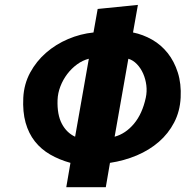

<svg xmlns="http://www.w3.org/2000/svg" viewBox="-20 -784 777 804"><path d="M275 -102Q228 -115 190 -137Q152 -159 126 -192Q100 -225 87.2 -270.2Q74.5 -315.5 77.5 -375Q80.5 -432 106.2 -479.8Q132 -527.5 172.8 -563Q213.5 -598.5 265.2 -620.5Q317 -642.5 371.5 -648L389 -746.5L557.5 -763.5L537 -648Q579 -639.5 616.8 -618Q654.5 -596.5 682 -562Q709.5 -527.5 724.5 -480.5Q739.5 -433.5 736.5 -375Q733.5 -317.5 709.2 -271Q685 -224.5 645.2 -190Q605.5 -155.5 552.8 -133.2Q500 -111 440.5 -102L423 0H257.5ZM590.5 -375Q596 -400.5 592.8 -426.8Q589.5 -453 579.5 -475.8Q569.5 -498.5 553.5 -515.2Q537.5 -532 517.5 -538L460 -211.5Q506 -224 541 -265.8Q576 -307.5 590.5 -375ZM221 -365Q219 -303.5 239 -265.8Q259 -228 294.5 -211.5L352 -538Q326 -531.5 302.8 -514.5Q279.5 -497.5 261.5 -473.8Q243.5 -450 232.8 -422Q222 -394 221 -365Z"/></svg>

Font: B612
Style: Bold Italic
Weight: 700
Italic angle: -10°
Designer: Nicolas Chauveau, Thomas Paillot, Jonathan Favre-Lamarine, Jean-Luc Vinot
Foundry: AIRBUS
Version: Version 1.008